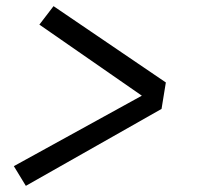

<svg xmlns="http://www.w3.org/2000/svg" viewBox="-20 -651 640 624"><path d="M64 -47 25 -111 441 -340 108 -571 154 -631 519 -383 505 -297Z"/></svg>

Font: Iosevka Custom Oblique
Style: Regular
Weight: 400
Italic angle: -9°
Designer: Belleve Invis
Foundry: Belleve Invis
Version: Version 27.0.1